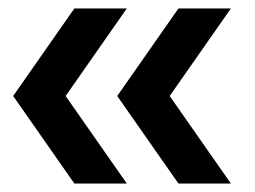

<svg xmlns="http://www.w3.org/2000/svg" viewBox="-20 -510 601 452"><path d="M155 -78 11 -284 155 -490H278.5L134.5 -284L278.5 -78ZM400 -78 256 -284 400 -490H523.5L379.5 -284L523.5 -78Z"/></svg>

Font: Cabin SemiCondensedMedium
Style: Regular
Weight: 500
Width: 4
Designer: Pablo Impallari
Foundry: Pablo Impallari. http://www.impallari.com Igino Marini. http://www.ikern.com
Version: Version 3.001